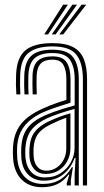

<svg xmlns="http://www.w3.org/2000/svg" viewBox="-20 -792 444 820"><path d="M334 0V-453.5Q334 -523 306.1 -558.4Q278.2 -593.8 204 -593.8Q138.5 -593.8 103.9 -567.8Q69.2 -541.8 66.2 -473.8Q65.5 -451.8 65.6 -431.1Q65.8 -410.5 67 -388.8H49.8Q48.2 -412.8 48 -432.5Q47.8 -452.2 48.8 -474.5Q51.8 -545.8 88.2 -576.8Q124.8 -607.8 204 -607.8Q261.2 -607.8 293.4 -590.1Q325.5 -572.5 338.6 -538.1Q351.8 -503.8 351.8 -453.5V0ZM172 -34.2Q211.2 -34.2 239.5 -52.8Q267.8 -71.2 283.1 -100.1Q298.5 -129 298.5 -159.8V-326.8Q267.2 -318.5 234.1 -307.4Q201 -296.2 178.8 -285.8Q135 -264.8 113.4 -236Q91.8 -207.2 88.2 -159Q87.5 -147.2 87.8 -137.8Q88 -128.2 88.8 -117.5Q93 -79 114.2 -56.6Q135.5 -34.2 172 -34.2ZM175.5 -49.2Q144.8 -49.2 126.9 -68.8Q109 -88.2 106.2 -119.5Q105.5 -128.5 105.4 -138.1Q105.2 -147.8 105.8 -157.2Q108.2 -202.2 127.8 -227.9Q147.2 -253.5 185 -272Q209.5 -283.8 232 -292.2Q254.5 -300.8 280.8 -308.2V-158.5Q280.8 -130 267.8 -105Q254.8 -80 231.2 -64.6Q207.8 -49.2 175.5 -49.2ZM177.5 -63Q202.2 -63 221.5 -75.9Q240.8 -88.8 251.9 -110.2Q263 -131.8 263 -157.2V-289.2Q245 -282.8 227.9 -275.4Q210.8 -268 191.8 -258.5Q156.2 -240.5 140.6 -217.5Q125 -194.5 123.2 -156.5Q123 -147 123.1 -138.1Q123.2 -129.2 124 -120.8Q126 -96 139.9 -79.5Q153.8 -63 177.5 -63ZM159 7.5Q106.2 7.5 73.6 -24Q41 -55.5 36 -114Q35 -126.5 35 -138.5Q35 -150.5 35.5 -163.8Q39 -221.5 67.6 -259.6Q96.2 -297.8 159.5 -326.8Q174.5 -333.8 189.9 -340Q205.2 -346.2 223.2 -352.6Q241.2 -359 263.5 -365.5V-453.5Q263.5 -492.2 250.9 -514.8Q238.2 -537.2 204 -537.2Q170 -537.2 154 -520.4Q138 -503.5 136.5 -469.5Q136 -457.2 136 -434.8Q136 -412.2 137 -388.8H119.5Q118.5 -411.2 118.5 -433.5Q118.5 -455.8 119 -470.8Q120.8 -513.5 141.6 -532.4Q162.5 -551.2 204 -551.2Q249.2 -551.2 265.2 -524.9Q281.2 -498.5 281.2 -453.5V-353.5Q249.8 -344 219.2 -333.5Q188.8 -323 166 -313.2Q111.5 -289 83.5 -252.6Q55.5 -216.2 53 -162.5Q52.8 -150.8 52.8 -139Q52.8 -127.2 53.8 -115.2Q57.8 -64.8 86.4 -35.6Q115 -6.5 163.2 -6.5Q208 -6.5 237.9 -25.6Q267.8 -44.8 287 -78H291.2L282.5 -21.5V0H265.2L265 -9.5L276 -46.2H272.5Q251.5 -18 223.9 -5.2Q196.2 7.5 159 7.5ZM298.8 0V-48.2L302.8 -117.5H298.8Q282.8 -73 249.2 -46.6Q215.8 -20.2 167.2 -20.5Q126.5 -20.5 100.8 -45.9Q75 -71.2 71.2 -116.2Q70.5 -127.8 70.4 -138.5Q70.2 -149.2 70.8 -161.2Q73.5 -213.8 97.5 -245.2Q121.5 -276.8 172.5 -299.5Q187.8 -306.2 209 -313.9Q230.2 -321.5 253.6 -328.8Q277 -336 299 -341.8V-453.5Q299 -506 279.2 -535.8Q259.5 -565.5 204 -565.5Q153.2 -565.5 128.4 -543.8Q103.5 -522 101.2 -471Q100.8 -456.2 100.8 -433.9Q100.8 -411.5 102.2 -388.8H84.5Q83.2 -410.2 83.1 -432.8Q83 -455.2 83.8 -471.2Q86 -528.8 114.2 -554.2Q142.5 -579.8 204 -579.8Q268 -579.8 292.2 -547.6Q316.5 -515.5 316.5 -453.5V0ZM168.8 -645 249.8 -772H269.8L185.2 -645ZM233.2 -645 328.2 -772H348.2L249.8 -645ZM201 -645 289 -772H309L217.5 -645Z"/></svg>

Font: Big Shoulders Inline Text Thin Medium
Style: Regular
Weight: 500
Version: Version 2.002